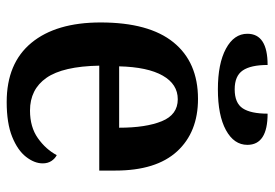

<svg xmlns="http://www.w3.org/2000/svg" viewBox="-140 -650 801 560"><g transform="rotate(90 260.0 -370.5)"><path d="M278 10Q165 10 105.5 -62Q46 -134 46 -264Q46 -405 104 -476.5Q162 -548 269 -548Q366 -548 422 -487Q478 -426 478 -307V-260H172Q174 -154 207.5 -106Q241 -58 303 -58Q351 -58 383.5 -81Q416 -104 433 -136Q443 -131 450 -120.5Q457 -110 457 -95Q457 -71 438 -46.5Q419 -22 379.5 -6Q340 10 278 10ZM353 -318Q353 -396 334 -442.5Q315 -489 270 -489Q226 -489 201 -445Q176 -401 174 -318ZM241 -606Q166 -606 122.5 -629.5Q79 -653 79 -692Q79 -751 170 -751Q170 -702 186 -678.5Q202 -655 241 -655Q281 -655 296.5 -678.5Q312 -702 312 -751Q403 -751 403 -692Q403 -653 360 -629.5Q317 -606 241 -606Z"/></g></svg>

Font: Noto Serif SemiCondensed SemiBold
Style: Regular
Weight: 600
Width: 4
Designer: Monotype Design Team
Foundry: Monotype Imaging Inc.
Version: Version 2.013; ttfautohint (v1.8.4.7-5d5b)